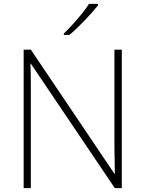

<svg xmlns="http://www.w3.org/2000/svg" viewBox="-20 -970 751 990"><path d="M608 0H572L139 -642H137Q138 -615 138.5 -588.5Q139 -562 139 -536Q139 -510 139 -481V0H102V-714H139L570 -74H572Q572 -97 571.5 -124Q571 -151 570.5 -178.5Q570 -206 570 -231V-714H608ZM485 -942Q472 -926 455 -906.5Q438 -887 418 -866Q398 -845 377.5 -825.5Q357 -806 338 -790H309V-797Q330 -817 355 -844.5Q380 -872 403 -900.5Q426 -929 439 -950H485Z"/></svg>

Font: Noto Sans Cham ExtraLight
Style: Regular
Weight: 250
Version: Version 2.002